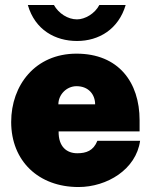

<svg xmlns="http://www.w3.org/2000/svg" viewBox="-20 -743 614 773"><path d="M486 -723H380C362 -688 322 -665 290 -665C253 -665 216 -689 197 -723H92C121 -622 203 -578 290 -578C378 -578 457 -625 486 -723ZM216 -214H542V-259C542 -412 457 -527 288 -527C122 -527 25 -400 25 -252C25 -95 135 10 296 10C411 10 528 -61 544 -176H372C356 -136 327 -126 291 -126C249 -126 215 -152 216 -214ZM215 -323C215 -362 248 -396 288 -396C337 -396 363 -362 363 -323Z"/></svg>

Font: United Sans Black
Style: Regular
Weight: 900
Designer: Pablo Impallari, Rodrigo Fuenzalida (Modified by Dan O. Williams)
Version: Version 1.000;PS 001.000;hotconv 1.0.88;makeotf.lib2.5.64775